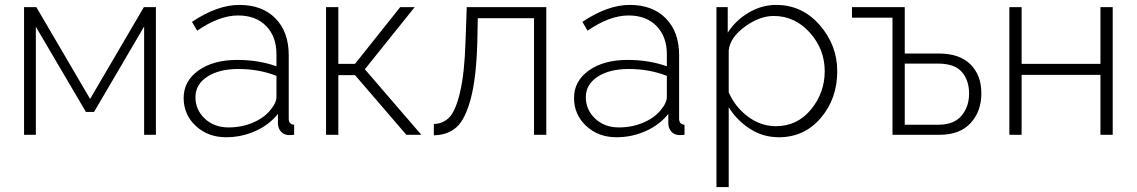

<svg xmlns="http://www.w3.org/2000/svg" viewBox="-20 -549 4630 782"><path d="M78 0V-520H128L347 -146L566 -520H615V0H567V-441L363 -93H330L126 -440V0Z M728 -150Q728 -219 788.5 -262Q849 -305 946 -305Q1033 -305 1106 -279V-328Q1106 -400 1064 -443Q1022 -486 950 -486Q873 -486 783 -424L762 -460Q865 -529 955 -529Q1048 -529 1102 -474Q1156 -419 1156 -324V-66Q1156 -42 1178 -41V0Q1156 2 1153 1Q1134 -1 1123.5 -14Q1113 -27 1112 -44V-85Q1076 -40 1019.5 -15Q963 10 901 10Q827 10 777.5 -36Q728 -82 728 -150ZM1086 -107Q1106 -132 1106 -154V-240Q1035 -268 951 -268Q872 -268 824 -236.5Q776 -205 776 -153Q776 -102 814 -66Q852 -30 911 -30Q966 -30 1013.5 -51Q1061 -72 1086 -107Z M1308 0V-520H1358V-289H1426L1610 -520H1669L1466 -267L1696 0H1635L1426 -243H1358V0Z M1747 2V-44Q1785 -45 1810.5 -71.5Q1836 -98 1854 -174.5Q1872 -251 1876 -380L1881 -520H2205V0H2155V-475H1926L1924 -377Q1920 -232 1897.5 -147.5Q1875 -63 1839.5 -31Q1804 1 1747 2Z M2318 -150Q2318 -219 2378.5 -262Q2439 -305 2536 -305Q2623 -305 2696 -279V-328Q2696 -400 2654 -443Q2612 -486 2540 -486Q2463 -486 2373 -424L2352 -460Q2455 -529 2545 -529Q2638 -529 2692 -474Q2746 -419 2746 -324V-66Q2746 -42 2768 -41V0Q2746 2 2743 1Q2724 -1 2713.5 -14Q2703 -27 2702 -44V-85Q2666 -40 2609.5 -15Q2553 10 2491 10Q2417 10 2367.5 -36Q2318 -82 2318 -150ZM2676 -107Q2696 -132 2696 -154V-240Q2625 -268 2541 -268Q2462 -268 2414 -236.5Q2366 -205 2366 -153Q2366 -102 2404 -66Q2442 -30 2501 -30Q2556 -30 2603.5 -51Q2651 -72 2676 -107Z M2948 -112V213H2898V-520H2944V-416Q2977 -467 3030 -498Q3083 -529 3141 -529Q3247 -529 3318.5 -447Q3390 -365 3390 -259Q3390 -147 3323 -68.5Q3256 10 3152 10Q3088 10 3035 -24Q2982 -58 2948 -112ZM3339 -259Q3339 -349 3278 -416.5Q3217 -484 3131 -484Q3074 -484 3014 -440.5Q2954 -397 2948 -344V-173Q2974 -113 3026.5 -74Q3079 -35 3140 -35Q3227 -35 3283 -103Q3339 -171 3339 -259Z M3615 0V-477H3450V-520H3665V-331H3804Q3888 -331 3932.5 -287Q3977 -243 3977 -169Q3977 -95 3933 -47.5Q3889 0 3807 0ZM3665 -41H3802Q3865 -41 3896 -77.5Q3927 -114 3927 -168Q3927 -222 3897.5 -256Q3868 -290 3800 -290H3665Z M4091 0V-520H4141V-289H4462V-520H4512V0H4462V-244H4141V0Z"/></svg>

Font: Raleway-v4020 Light
Style: Regular
Weight: 300
Designer: Matt McInerney, Pablo Impallari, Rodrigo Fuenzalida
Foundry: Matt McInerney, Pablo Impallari, Rodrigo Fuenzalida
Version: Version 4.020;PS 004.020;hotconv 1.0.88;makeotf.lib2.5.64775